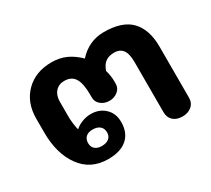

<svg xmlns="http://www.w3.org/2000/svg" viewBox="-105 -680 957 870"><g transform="rotate(-30 373.5 -245.0)"><path d="M564 -50V-312Q564 -357 549 -376.5Q534 -396 505 -396Q477 -396 459.5 -383.5Q442 -371 432 -342Q436 -330 438.5 -314Q441 -298 441 -287V-270Q441 -247 422.5 -232Q404 -217 379 -217Q353 -217 334.5 -232Q316 -247 316 -270V-285Q316 -343 299.5 -370.5Q283 -398 245 -398Q216 -398 198.5 -378.5Q181 -359 181 -326V-248Q181 -232 183.5 -211.5Q186 -191 190 -177H191Q206 -191 228.5 -199.5Q251 -208 274 -208Q318 -208 347 -180.5Q376 -153 376 -108Q376 -52 341.5 -21.5Q307 9 242 9Q151 9 100.5 -60.5Q50 -130 50 -241V-313Q50 -397 101.5 -448.5Q153 -500 237 -500Q279 -500 313 -484.5Q347 -469 377 -439Q432 -500 511 -500Q607 -500 652 -453Q697 -406 697 -316V-50Q697 -22 678 -6Q659 10 630 10Q600 10 582 -6Q564 -22 564 -50ZM297 -99Q297 -120 283.5 -131.5Q270 -143 246 -143Q223 -143 210.5 -131.5Q198 -120 198 -99Q198 -79 211 -68Q224 -57 246 -57Q270 -57 283.5 -68Q297 -79 297 -99Z"/></g></svg>

Font: Kodchasan
Style: Bold
Weight: 700
Designer: Katatrad Aksorn Co.,Ltd.
Foundry: Cadson Demak Co.,Ltd.
Version: Version 1.000; ttfautohint (v1.6)